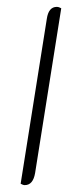

<svg xmlns="http://www.w3.org/2000/svg" viewBox="-20 -534 237 558"><path d="M40 0 116 -479Q121 -514 145 -514Q151 -514 158 -510L82 -31Q76 4 52 4Q47 4 40 0Z"/></svg>

Font: Thasadith
Style: Italic
Weight: 400
Italic angle: -9°
Designer: Cadson Demak Co.,Ltd.
Foundry: Cadson Demak Co.,Ltd.
Version: Version 1.000; ttfautohint (v1.6)